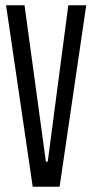

<svg xmlns="http://www.w3.org/2000/svg" viewBox="-20 -708 349 728"><path d="M104 0 3 -688H73L154 -95H161L239 -688H307L206 0Z"/></svg>

Font: Saira UltraCondensed Medium
Style: Regular
Weight: 500
Width: 1
Designer: Hector Gatti with collaboration of the Omnibus-Type team
Foundry: Omnibus-Type
Version: Version 1.101